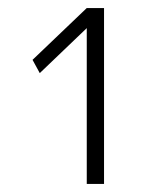

<svg xmlns="http://www.w3.org/2000/svg" viewBox="-20 -750 415 478"><path d="M196 -680 79 -568 61 -601 196 -730H239V-292H196Z"/></svg>

Font: Mplus 1p Light
Style: Regular
Weight: 300
Version: Version 1.061